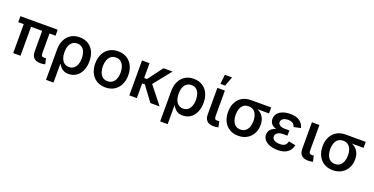

<svg xmlns="http://www.w3.org/2000/svg" viewBox="-27 -1690 5489 2819"><g transform="rotate(20 2717.0 -280.0)"><path d="M532.2 3.4Q460 3.4 426.5 -31Q393.1 -65.4 393.1 -131.3V-516.1H507.3V-151.4Q507.3 -119.1 516.6 -105.5Q525.9 -91.8 550.3 -91.8Q563.5 -91.8 570.3 -92.8Q577.1 -93.8 582.5 -95.7L603 -6.3Q592.3 -2.9 573.7 0.2Q555.2 3.4 532.2 3.4ZM105 0V-516.1H219.2V0ZM19 -452.6V-545.9H601.6V-452.6Z M691.9 204.1V-268.6Q691.9 -354.5 722.7 -418.5Q753.4 -482.4 810.1 -517.6Q866.7 -552.7 944.8 -552.7Q1021.5 -552.7 1078.1 -518.8Q1134.8 -484.9 1166.5 -421.4Q1198.2 -357.9 1198.2 -269.5Q1198.2 -183.6 1168.9 -120.6Q1139.6 -57.6 1088.4 -23.7Q1037.1 10.3 971.7 10.3Q923.3 10.3 892.1 -6.1Q860.8 -22.5 842.8 -44.9Q824.7 -67.4 814.9 -85.9H809.1V204.1ZM942.4 -87.4Q987.3 -87.4 1017.3 -111.6Q1047.4 -135.7 1062.7 -177.7Q1078.1 -219.7 1078.1 -272.9Q1078.1 -325.2 1063.5 -366.2Q1048.8 -407.2 1018.8 -430.9Q988.8 -454.6 943.4 -454.6Q899.9 -454.6 869.4 -432.1Q838.9 -409.7 823 -368.9Q807.1 -328.1 807.1 -272.9Q807.1 -218.8 822.8 -176.8Q838.4 -134.8 868.7 -111.1Q898.9 -87.4 942.4 -87.4Z M1546.4 11.2Q1467.8 11.2 1409.9 -23.9Q1352.1 -59.1 1320.3 -122.6Q1288.6 -186 1288.6 -270Q1288.6 -355 1320.3 -418.7Q1352.1 -482.4 1409.9 -517.6Q1467.8 -552.7 1546.4 -552.7Q1624.5 -552.7 1682.6 -517.6Q1740.7 -482.4 1772.5 -418.7Q1804.2 -355 1804.2 -270Q1804.2 -186 1772.5 -122.6Q1740.7 -59.1 1682.6 -23.9Q1624.5 11.2 1546.4 11.2ZM1546.4 -85.9Q1593.3 -85.9 1624.3 -110.8Q1655.3 -135.7 1670.4 -177.7Q1685.5 -219.7 1685.5 -270.5Q1685.5 -321.3 1670.4 -363.5Q1655.3 -405.8 1624.3 -430.7Q1593.3 -455.6 1546.4 -455.6Q1499 -455.6 1468.5 -430.7Q1438 -405.8 1422.9 -363.8Q1407.7 -321.8 1407.7 -270.5Q1407.7 -219.7 1422.9 -177.7Q1438 -135.7 1468.5 -110.8Q1499 -85.9 1546.4 -85.9Z M2036.6 -545.9V0H1919.4V-545.9ZM2396.5 -545.9 2143.6 -230H2001V-314H2081.5L2254.4 -545.9ZM2248.5 0 2075.2 -233.9 2154.8 -300.8 2392.1 0Z M2475.6 204.1V-268.6Q2475.6 -354.5 2506.3 -418.5Q2537.1 -482.4 2593.8 -517.6Q2650.4 -552.7 2728.5 -552.7Q2805.2 -552.7 2861.8 -518.8Q2918.5 -484.9 2950.2 -421.4Q2981.9 -357.9 2981.9 -269.5Q2981.9 -183.6 2952.6 -120.6Q2923.3 -57.6 2872.1 -23.7Q2820.8 10.3 2755.4 10.3Q2707 10.3 2675.8 -6.1Q2644.5 -22.5 2626.5 -44.9Q2608.4 -67.4 2598.6 -85.9H2592.8V204.1ZM2726.1 -87.4Q2771 -87.4 2801 -111.6Q2831.1 -135.7 2846.4 -177.7Q2861.8 -219.7 2861.8 -272.9Q2861.8 -325.2 2847.2 -366.2Q2832.5 -407.2 2802.5 -430.9Q2772.5 -454.6 2727.1 -454.6Q2683.6 -454.6 2653.1 -432.1Q2622.6 -409.7 2606.7 -368.9Q2590.8 -328.1 2590.8 -272.9Q2590.8 -218.8 2606.4 -176.8Q2622.1 -134.8 2652.3 -111.1Q2682.6 -87.4 2726.1 -87.4Z M3239.3 3.4Q3166.5 3.4 3131.6 -31Q3096.7 -65.4 3096.7 -131.3V-545.9H3213.9V-152.3Q3213.9 -120.6 3222.9 -106.9Q3231.9 -93.3 3256.8 -93.3Q3269.5 -93.3 3276.4 -94.2Q3283.2 -95.2 3289.1 -97.2L3309.6 -6.3Q3297.9 -2.9 3279.1 0.2Q3260.3 3.4 3239.3 3.4ZM3117.7 -616.2 3134.3 -763.7H3247.1L3191.9 -616.2Z M3622.1 11.2Q3543.5 11.2 3485.4 -23.9Q3427.2 -59.1 3395.8 -122.1Q3364.3 -185.1 3364.3 -269Q3364.3 -353 3396 -415Q3427.7 -477.1 3485.6 -511.5Q3543.5 -545.9 3622.1 -545.9H3937.5V-452.6H3698.7L3622.1 -448.7Q3574.7 -448.7 3544.2 -425.3Q3513.7 -401.9 3498.5 -361.1Q3483.4 -320.3 3483.4 -269Q3483.4 -218.3 3498.5 -176.5Q3513.7 -134.8 3544.2 -110.4Q3574.7 -85.9 3622.1 -85.9Q3668.9 -85.9 3700 -110.6Q3731 -135.3 3746.1 -176.8Q3761.2 -218.3 3761.2 -269Q3761.2 -320.3 3746.1 -361.1Q3731 -401.9 3700 -425.3Q3668.9 -448.7 3622.1 -448.7V-477.5Q3679.7 -477.5 3727.1 -463.4Q3774.4 -449.2 3808.6 -420.7Q3842.8 -392.1 3861.3 -349.4Q3879.9 -306.6 3879.9 -250Q3879.9 -175.3 3848.1 -116.2Q3816.4 -57.1 3758.3 -22.9Q3700.2 11.2 3622.1 11.2Z M4236.8 9.8Q4169.9 9.8 4116.7 -9.3Q4063.5 -28.3 4032.7 -63.7Q4002 -99.1 4002 -147.9Q4002 -173.3 4012.5 -197.8Q4022.9 -222.2 4046.9 -241.9Q4070.8 -261.7 4111.3 -273.4Q4151.9 -285.2 4211.4 -285.2H4303.2V-238.3H4232.4Q4196.8 -238.3 4171.4 -227.8Q4146 -217.3 4132.3 -199.5Q4118.7 -181.6 4118.7 -158.7Q4118.7 -125 4150.4 -104.5Q4182.1 -84 4239.3 -84Q4275.9 -84 4298.6 -93Q4321.3 -102.1 4334 -120.6Q4346.7 -139.2 4352.5 -166.5L4460.4 -145.5Q4449.7 -96.7 4422.1 -61.8Q4394.5 -26.9 4348.6 -8.5Q4302.7 9.8 4236.8 9.8ZM4211.4 -263.2Q4154.3 -263.2 4115.7 -273.7Q4077.1 -284.2 4054.2 -302.7Q4031.2 -321.3 4021.5 -344.7Q4011.7 -368.2 4011.7 -393.6Q4011.7 -444.3 4040.5 -479.7Q4069.3 -515.1 4120.1 -533.9Q4170.9 -552.7 4235.8 -552.7Q4296.9 -552.7 4340.8 -536.4Q4384.8 -520 4412.4 -488.8Q4439.9 -457.5 4451.7 -411.1L4344.2 -387.7Q4335 -421.4 4308.8 -440.7Q4282.7 -460 4235.4 -460Q4185.1 -460 4156 -439Q4127 -418 4127 -386.2Q4127 -356.9 4154.1 -338.6Q4181.2 -320.3 4232.4 -320.3H4303.2V-263.2Z M4716.3 3.4Q4643.6 3.4 4608.6 -31Q4573.7 -65.4 4573.7 -131.3V-545.9H4690.9V-152.3Q4690.9 -120.6 4700 -106.9Q4709 -93.3 4733.9 -93.3Q4746.6 -93.3 4753.4 -94.2Q4760.3 -95.2 4766.1 -97.2L4786.6 -6.3Q4774.9 -2.9 4756.1 0.2Q4737.3 3.4 4716.3 3.4Z M5099.1 11.2Q5020.5 11.2 4962.4 -23.9Q4904.3 -59.1 4872.8 -122.1Q4841.3 -185.1 4841.3 -269Q4841.3 -353 4873 -415Q4904.8 -477.1 4962.6 -511.5Q5020.5 -545.9 5099.1 -545.9H5414.6V-452.6H5175.8L5099.1 -448.7Q5051.8 -448.7 5021.2 -425.3Q4990.7 -401.9 4975.6 -361.1Q4960.4 -320.3 4960.4 -269Q4960.4 -218.3 4975.6 -176.5Q4990.7 -134.8 5021.2 -110.4Q5051.8 -85.9 5099.1 -85.9Q5146 -85.9 5177 -110.6Q5208 -135.3 5223.1 -176.8Q5238.3 -218.3 5238.3 -269Q5238.3 -320.3 5223.1 -361.1Q5208 -401.9 5177 -425.3Q5146 -448.7 5099.1 -448.7V-477.5Q5156.7 -477.5 5204.1 -463.4Q5251.5 -449.2 5285.6 -420.7Q5319.8 -392.1 5338.4 -349.4Q5356.9 -306.6 5356.9 -250Q5356.9 -175.3 5325.2 -116.2Q5293.5 -57.1 5235.4 -22.9Q5177.2 11.2 5099.1 11.2Z"/></g></svg>

Font: Inter Cardless
Style: Medium
Weight: 500
Designer: Rasmus Andersson
Foundry: rsms
Version: Version 4.001;git-9221beed3